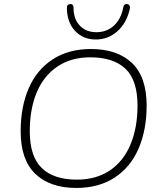

<svg xmlns="http://www.w3.org/2000/svg" viewBox="-20 -920 791 948"><path d="M82 -272Q82 -392 121.5 -483.5Q161 -575 239.5 -626.5Q318 -678 429 -678Q559 -678 631.5 -609Q704 -540 704 -399Q704 -279 664.5 -187Q625 -95 546.5 -43.5Q468 8 357 8Q227 8 154.5 -61.5Q82 -131 82 -272ZM659 -399Q659 -524 599.5 -580.5Q540 -637 426 -637Q331 -637 263.5 -591.5Q196 -546 161.5 -464Q127 -382 127 -272Q127 -147 186.5 -90Q246 -33 359 -33Q455 -33 522.5 -78.5Q590 -124 624.5 -207Q659 -290 659 -399ZM310 -882Q310 -890 314 -894.5Q318 -899 326 -900Q333 -901 337.5 -897Q342 -893 343 -886V-883Q343 -826 374 -793.5Q405 -761 456 -761Q507 -761 542.5 -793.5Q578 -826 589 -885Q590 -893 595 -897Q600 -901 608 -900Q616 -899 619.5 -892.5Q623 -886 621 -876Q605 -806 559.5 -765.5Q514 -725 453 -725Q390 -725 350.5 -767.5Q311 -810 310 -882Z"/></svg>

Font: SN Pro Thin
Style: Italic
Weight: 200
Italic angle: -9°
Designer: Tobias Whetton
Foundry: Supernotes
Version: Version 1.003;Glyphs 3.3 (3324)